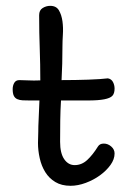

<svg xmlns="http://www.w3.org/2000/svg" viewBox="-20 -588 466 644"><path d="M107.4 -108.4Q108.4 -127.9 108.4 -146.5Q108.4 -165 109.4 -182.6L112.3 -251H80.1Q66.4 -251 56.2 -251.5Q45.9 -252 38.1 -255.4Q30.3 -258.8 26.4 -266.6Q22.5 -274.4 22.5 -289.1Q22.5 -300.8 27.8 -310.1Q33.2 -319.3 44.9 -319.3Q56.6 -319.3 74.7 -318.4Q92.8 -317.4 115.2 -318.4Q115.2 -372.1 113.3 -424.8Q111.3 -477.5 111.3 -537.1Q111.3 -553.7 123 -561Q134.8 -568.4 148.4 -568.4Q168.9 -568.4 177.7 -553.2Q186.5 -538.1 189.5 -516.6Q192.4 -495.1 190.9 -472.2Q189.5 -449.2 189.5 -434.6Q189.5 -373 186.5 -319.3Q233.4 -319.3 275.9 -320.8Q318.4 -322.3 341.8 -325.2Q353.5 -323.2 358.9 -313Q364.3 -302.7 364.3 -291Q364.3 -274.4 356.9 -266.6Q349.6 -258.8 329.6 -254.9Q309.6 -251 274.9 -251Q240.2 -251 184.6 -251Q182.6 -218.8 182.1 -184.6Q181.6 -150.4 181.6 -112.3Q181.6 -74.2 195.3 -54.2Q209 -34.2 230.5 -34.2Q253.9 -34.2 272.5 -51.3Q291 -68.4 308.6 -96.7Q314.5 -106.4 328.1 -106.4Q341.8 -106.4 353 -96.7Q364.3 -86.9 364.3 -73.2Q364.3 -53.7 350.6 -34.7Q336.9 -15.6 315.4 0Q293.9 15.6 267.6 25.4Q241.2 35.2 216.8 35.2Q186.5 35.2 165.5 22.5Q144.5 9.8 131.8 -10.7Q119.1 -31.2 113.3 -57.1Q107.4 -83 107.4 -108.4Z"/></svg>

Font: Gamja Flower
Style: Regular
Weight: 400
Designer: YoonDesign Inc.
Foundry: YoonDesign Inc.
Version: Version 3.00;build 20171102